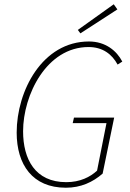

<svg xmlns="http://www.w3.org/2000/svg" viewBox="-20 -866 610 898"><path d="M288 12C358 12 414 -14 460 -54L514 -316H326L320 -290H478L434 -68C402 -38 354 -14 290 -14C144 -14 88 -122 88 -252C88 -422 198 -646 394 -646C461 -646 504 -612 530 -564L552 -578C526 -628 474 -672 396 -672C178 -672 58 -441 58 -246C58 -96 132 12 288 12ZM356 -710 529 -822 512 -846 344 -726Z"/></svg>

Font: Source Sans Pro ExtraLight
Style: Italic
Weight: 200
Italic angle: -11°
Designer: Paul D. Hunt
Foundry: Adobe Systems Incorporated
Version: Version 3.006;hotconv 1.0.111;makeotfexe 2.5.65597